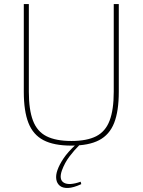

<svg xmlns="http://www.w3.org/2000/svg" viewBox="-20 -710 707 952"><path d="M569 -690V-255Q569 -159 546 -100.5Q523 -42 471.5 -15Q420 12 334 12Q247 12 195.5 -15Q144 -42 121 -100.5Q98 -159 98 -255V-690H123V-255Q123 -166 143.5 -112Q164 -58 210.5 -34.5Q257 -11 334 -11Q411 -11 457 -34.5Q503 -58 523.5 -112Q544 -166 544 -255V-690ZM356 7 374 9Q347 36 324 66.5Q301 97 287 135Q271 181 297 196Q323 211 380 191L383 203Q344 221 317.5 222Q291 223 276.5 211Q262 199 259 178.5Q256 158 265 133Q274 107 295 75.5Q316 44 356 7Z"/></svg>

Font: Exo 2 Thin
Style: Regular
Weight: 250
Designer: Natanael Gama
Foundry: Natanael Gama
Version: Version 2.010